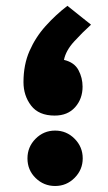

<svg xmlns="http://www.w3.org/2000/svg" viewBox="-20 -635 367 655"><path d="M290.5 -550.8Q260.7 -523.9 232.7 -493.2Q204.6 -462.4 198.2 -430.7Q233.4 -422.4 247.6 -396Q261.7 -369.6 261.7 -339.4Q261.7 -297.9 236.3 -269.3Q210.9 -240.7 166.5 -240.7Q112.3 -240.7 86.2 -274.7Q60.1 -308.6 60.1 -355Q60.1 -414.1 80.6 -460.9Q101.1 -507.8 135.3 -545.9Q169.4 -584 210 -615.2ZM73.7 -94.7Q73.7 -133.8 101.3 -161.6Q128.9 -189.5 168 -189.5Q207 -189.5 234.6 -161.6Q262.2 -133.8 262.2 -94.7Q262.2 -56.2 234.6 -28.3Q207 -0.5 168 -0.5Q129.4 -0.5 101.6 -27.6Q73.7 -54.7 73.7 -94.7Z"/></svg>

Font: Vazir Black
Style: Black
Weight: 900
Designer: Saber Rastikerdar
Foundry: Saber Rastikerdar
Version: Version 30.0.0